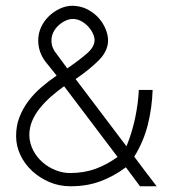

<svg xmlns="http://www.w3.org/2000/svg" viewBox="-20 -648 587 668"><path d="M467 0 418 -66Q375 -34 328.5 -17Q282 0 228 0H224Q186 0 152 -14.5Q118 -29 92 -53Q66 -77 51 -108.5Q36 -140 36 -175Q36 -210 47.5 -240Q59 -270 78.5 -296Q98 -322 123.5 -344Q149 -366 177 -385L137 -435Q113 -468 113 -507Q113 -532 123 -553.5Q133 -575 150 -591.5Q167 -608 188.5 -618Q210 -628 233 -628Q263 -627 286 -614.5Q309 -602 324.5 -584Q340 -566 348 -545.5Q356 -525 356 -508Q356 -470 322.5 -437Q289 -404 243 -373L420 -139Q440 -188 450.5 -239Q461 -290 463 -335H511Q509 -272 494 -213Q479 -154 447 -103Q464 -80 484.5 -53Q505 -26 525 0ZM203 -348Q179 -331 157.5 -312Q136 -293 119 -272Q102 -251 92 -227.5Q82 -204 82 -177Q83 -149 95.5 -125Q108 -101 128 -83.5Q148 -66 173 -56Q198 -46 224 -46Q272 -46 312 -60.5Q352 -75 389 -102ZM214 -410Q255 -438 282 -461.5Q309 -485 309 -508Q309 -520 302.5 -533Q296 -546 285.5 -557Q275 -568 261.5 -575Q248 -582 234 -582Q221 -582 208 -576Q195 -570 184 -560Q173 -550 166 -536.5Q159 -523 159 -507Q159 -494 163.5 -482.5Q168 -471 175 -463Z"/></svg>

Font: Fundamental  Brigade Scvhlank
Style: Regular
Weight: 100
Designer: Peter Wiegel, original typeface by Arno Drescher 1935
Foundry: Peter Wiegel
Version: Version 0.000 2012 initial release